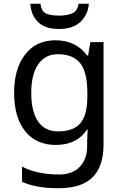

<svg xmlns="http://www.w3.org/2000/svg" viewBox="-20 -760 655 1020"><path d="M275 -546Q328 -546 370.5 -526Q413 -506 443 -465H448L460 -536H530V9Q530 124 471.5 182Q413 240 290 240Q172 240 97 206V125Q176 167 295 167Q364 167 403.5 126.5Q443 86 443 16V-5Q443 -17 444 -39.5Q445 -62 446 -71H442Q388 10 276 10Q172 10 113.5 -63Q55 -136 55 -267Q55 -395 113.5 -470.5Q172 -546 275 -546ZM287 -472Q220 -472 183 -418.5Q146 -365 146 -266Q146 -167 182.5 -114.5Q219 -62 289 -62Q370 -62 407 -105.5Q444 -149 444 -246V-267Q444 -377 406 -424.5Q368 -472 287 -472ZM452 -740Q447 -680 406.5 -643Q366 -606 294 -606Q220 -606 182.5 -642.5Q145 -679 141 -740H195Q200 -699 225 -688Q250 -677 296 -677Q335 -677 363.5 -689Q392 -701 397 -740Z"/></svg>

Font: Noto Sans Mandaic
Style: Regular
Weight: 400
Designer: Monotype Design Team
Foundry: Monotype Imaging Inc.
Version: Version 2.002; ttfautohint (v1.8.4.7-5d5b)